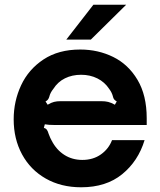

<svg xmlns="http://www.w3.org/2000/svg" viewBox="-20 -783 680 814"><path d="M38 -277Q38 -354 69.5 -421.5Q101 -489 164.5 -531Q228 -573 320 -573Q396 -573 460 -541.5Q524 -510 563 -444.5Q602 -379 602 -282V-253H246Q240 -253 213 -253Q186 -253 170 -256L166 -241Q174 -239 178.5 -233Q183 -227 186 -216Q194 -195 199 -187Q219 -148 252.5 -126.5Q286 -105 329 -105Q375 -105 408 -128.5Q441 -152 455 -189H593Q566 -100 498 -44.5Q430 11 324 11Q239 11 174 -26Q109 -63 73.5 -128.5Q38 -194 38 -277ZM182 -339Q197 -348 209 -351Q221 -354 236 -354H410Q426 -354 438.5 -351Q451 -348 467 -339L475 -353Q468 -357 465 -360.5Q462 -364 460.5 -368Q459 -372 459 -373Q455 -390 443 -406Q424 -435 393 -450.5Q362 -466 324 -466Q286 -466 255.5 -451Q225 -436 206 -406Q193 -390 189 -373Q189 -372 187 -367.5Q185 -363 182 -359.5Q179 -356 173 -353ZM365 -615H261L376 -763H515Z"/></svg>

Font: Open Sauce Sans
Style: Bold
Weight: 700
Designer: Alfredo Marco Pradil
Foundry: Creative Sauce Fz LLC
Version: Version 1.477